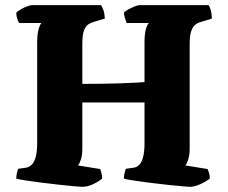

<svg xmlns="http://www.w3.org/2000/svg" viewBox="-20 -724 884 744"><path d="M298 0Q291 0 266 -2.5Q241 -5 207 -8.5Q173 -12 138.5 -16.5Q104 -21 78 -25Q52 -29 43 -32Q43 -42 45.5 -53.5Q48 -65 51 -70L80 -74Q92 -76 102 -85Q112 -94 118 -114.5Q124 -135 124 -169V-561Q124 -585 128 -604Q132 -623 140 -635H54Q51 -640 47 -651Q43 -662 43 -675Q49 -681 61 -688Q73 -695 85.5 -699.5Q98 -704 103 -704H372Q375 -698 380 -686.5Q385 -675 386 -652L343 -639Q332 -636 322 -629.5Q312 -623 305.5 -606Q299 -589 299 -553V-399Q337 -399 374 -399.5Q411 -400 444 -401Q477 -402 502 -403.5Q527 -405 540 -406V-561Q540 -588 544.5 -607.5Q549 -627 557 -635H471Q469 -640 465 -651Q461 -662 460 -675Q467 -682 479 -688.5Q491 -695 503 -699.5Q515 -704 520 -704H788Q793 -698 797 -683.5Q801 -669 801 -652L759 -639Q747 -636 737 -628.5Q727 -621 721 -603.5Q715 -586 715 -553V-147Q715 -124 709.5 -106.5Q704 -89 698 -83L784 -69Q786 -66 789.5 -55.5Q793 -45 793 -32Q778 -20 755.5 -10Q733 0 715 0Q708 0 682.5 -2.5Q657 -5 623 -8.5Q589 -12 555 -16.5Q521 -21 495 -25Q469 -29 460 -32Q460 -44 463 -55Q466 -66 468 -70L497 -74Q512 -76 521.5 -87.5Q531 -99 535.5 -119.5Q540 -140 540 -169V-327H299V-147Q299 -123 293.5 -106Q288 -89 282 -83L368 -69Q370 -65 373 -53.5Q376 -42 376 -32Q360 -19 339 -9.5Q318 0 298 0Z"/></svg>

Font: Texturina Medium 12pt Black
Style: Regular
Weight: 900
Version: Version 1.002